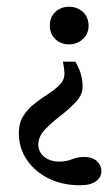

<svg xmlns="http://www.w3.org/2000/svg" viewBox="-20 -365 326 563"><path d="M201.2 -184.1Q212.9 -163.1 217.5 -146.2Q222.2 -129.4 222.2 -110.8Q222.2 -86.9 202.6 -66.2Q183.1 -45.4 157.2 -25.4Q131.3 -5.4 111.8 15.1Q92.3 35.6 92.3 59.1Q92.3 80.1 109.4 94.5Q126.5 108.9 154.8 108.9Q173.3 108.9 190.7 102.1Q208 95.2 226.1 95.2Q250.5 95.2 263.9 107.4Q277.3 119.6 277.3 136.7Q277.3 154.8 261.5 166.5Q245.6 178.2 213.9 178.2Q162.6 178.2 122.1 158Q81.5 137.7 58.3 103Q35.2 68.4 35.2 25.4Q35.2 -4.4 48.6 -25.4Q62 -46.4 82 -61.8Q102.1 -77.1 122.1 -90.1Q142.1 -103 155.5 -116.7Q168.9 -130.4 168.9 -147.9Q168.9 -163.1 164.6 -184.1ZM182.1 -345.2Q207 -345.2 223.4 -329.6Q239.7 -314 239.7 -289.6Q239.7 -266.1 223.1 -250.5Q206.5 -234.9 182.1 -234.9Q158.2 -234.9 142.1 -250.5Q126 -266.1 126 -289.6Q126 -314 142.1 -329.6Q158.2 -345.2 182.1 -345.2Z"/></svg>

Font: Lateef
Style: Regular
Weight: 400
Designer: SIL International
Foundry: SIL International
Version: Version 4.200